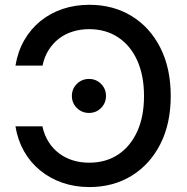

<svg xmlns="http://www.w3.org/2000/svg" viewBox="-20 -758 768 789"><path d="M347.2 10.7Q287.6 10.7 236.3 -7.1Q185.1 -24.9 144.8 -57.9Q104.5 -90.8 78.6 -136.7Q52.7 -182.6 43.5 -238.8H154.3Q162.1 -202.6 179.7 -174.8Q197.3 -147 222.7 -127.9Q248 -108.9 279.3 -99.1Q310.5 -89.4 346.7 -89.4Q414.1 -89.4 464.6 -122.3Q515.1 -155.3 543.5 -216.8Q571.8 -278.3 571.8 -363.3Q571.8 -448.2 543.7 -510Q515.6 -571.8 464.8 -605Q414.1 -638.2 346.2 -638.2Q310.5 -638.2 279.1 -628.4Q247.6 -618.7 222.4 -599.4Q197.3 -580.1 179.7 -552.2Q162.1 -524.4 154.8 -488.3H43.5Q53.2 -546.4 79.6 -592.5Q106 -638.7 146.2 -671.4Q186.5 -704.1 237.5 -721.2Q288.6 -738.3 347.2 -738.3Q445.3 -738.3 520.8 -692.1Q596.2 -646 638.9 -561.8Q681.6 -477.5 681.6 -363.3Q681.6 -249.5 638.7 -165.5Q595.7 -81.5 520.3 -35.4Q444.8 10.7 347.2 10.7ZM345.7 -293.9Q316.4 -293.9 295.9 -314.2Q275.4 -334.5 275.4 -363.8Q275.4 -393.1 295.9 -413.3Q316.4 -433.6 345.7 -433.6Q375 -433.6 395.3 -413.3Q415.5 -393.1 415.5 -363.8Q415.5 -334.5 395.3 -314.2Q375 -293.9 345.7 -293.9Z"/></svg>

Font: Inter 24pt Medium
Style: Regular
Weight: 500
Designer: Rasmus Andersson
Foundry: rsms
Version: Version 4.001;git-66647c0bb